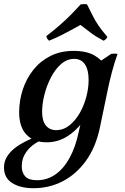

<svg xmlns="http://www.w3.org/2000/svg" viewBox="-60 -718 624 962"><path d="M174 -5Q109 -5 72.5 -43.5Q36 -82 36 -155Q36 -214 54 -269Q72 -324 107 -368Q142 -412 192.5 -437.5Q243 -463 309 -463Q376 -463 416 -438.5Q456 -414 477 -377L421 -319Q421 -261 403 -205Q385 -149 351.5 -104Q318 -59 272.5 -32Q227 -5 174 -5ZM221 -66Q258 -66 288 -90Q318 -114 339.5 -151.5Q361 -189 372.5 -233Q384 -277 384 -317Q384 -368 365.5 -395.5Q347 -423 312 -423Q276 -423 246.5 -397.5Q217 -372 195.5 -330.5Q174 -289 162.5 -243.5Q151 -198 151 -158Q151 -112 170 -89Q189 -66 221 -66ZM108 225Q42 225 1 199Q-40 173 -40 122Q-40 91 -25 67Q-10 43 13.5 24.5Q37 6 64 -7.5Q91 -21 114 -30L139 -12Q96 9 72.5 42Q49 75 49 115Q49 147 66.5 166Q84 185 125 185Q177 185 218.5 155.5Q260 126 289 72.5Q318 19 333 -51L349 -122L399 -245V-382L497 -448Q513 -451 529 -448Q515 -410 501 -357.5Q487 -305 479 -264L441 -81Q420 20 370.5 88Q321 156 253.5 190.5Q186 225 108 225ZM186 -514Q180 -519 177 -524Q174 -529 172 -537Q212 -568 240 -592.5Q268 -617 292.5 -641.5Q317 -666 344 -696Q361 -699 376 -696Q393 -663 405 -638.5Q417 -614 433.5 -590Q450 -566 478 -533Q472 -520 459 -514Q419 -535 396 -553Q373 -571 343 -593Q317 -579 294.5 -566.5Q272 -554 247 -541.5Q222 -529 186 -514Z"/></svg>

Font: Poltawski Nowy Medium
Style: Italic
Weight: 500
Italic angle: -12°
Version: Version 1.001;gftools[0.9.25]